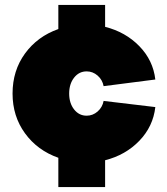

<svg xmlns="http://www.w3.org/2000/svg" viewBox="-20 -640 677 780"><path d="M407 11V120H217V1Q132 -29 81.5 -98.5Q31 -168 31 -260Q31 -353 81.5 -422.5Q132 -492 217 -522V-620H407V-531Q490 -510 546 -452.5Q602 -395 611 -317L401 -290Q396 -316 376.5 -333Q357 -350 332 -350Q301 -350 281 -324.5Q261 -299 261 -260Q261 -221 281 -195.5Q301 -170 332 -170Q357 -170 376.5 -187Q396 -204 401 -230L611 -205Q602 -126 546 -68Q490 -10 407 11Z"/></svg>

Font: Metropolitano Black
Style: Regular
Weight: 900
Designer: Fonts by Alex Slobzheninov & Chris M. Simpson / Changes by Cristiano Sobral
Foundry: Fonts by Alex Slobzheninov & Chris M. Simpson / Changes by Cristiano Sobral
Version: Version 1.00;August 30, 2020;FontCreator 13.0.0.2681 64-bit